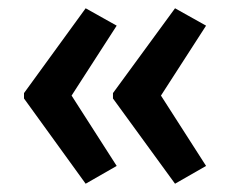

<svg xmlns="http://www.w3.org/2000/svg" viewBox="-20 -499 556 464"><path d="M187 -55 262 -98 153 -268 262 -437 187 -479 38 -274V-261ZM403 -55 478 -98 369 -268 478 -437 403 -479 253 -274V-261Z"/></svg>

Font: Kathrein 67 Medium Condensed
Style: Regular
Weight: 500
Width: 3
Designer: Lazydogs Typefoundry, based on Open Sans by Ascender Corporation
Foundry: Lazydogs Typefoundry
Version: Version 1.003;PS 001.003;hotconv 1.0.88;makeotf.lib2.5.64775